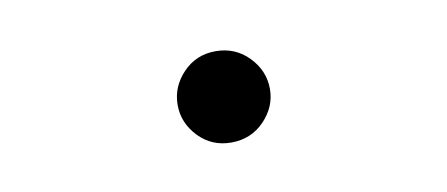

<svg xmlns="http://www.w3.org/2000/svg" viewBox="-31 -496 677 291"><g transform="rotate(-10 308.0 -350.0)"><path d="M307.5 -279Q277.5 -279 257.2 -300.2Q237 -321.5 237 -349Q237 -377 257.2 -398.2Q277.5 -419.5 307.5 -419.5Q338 -419.5 358.5 -398.2Q379 -377 379 -349Q379 -321.5 358.5 -300.2Q338 -279 307.5 -279Z"/></g></svg>

Font: Overpass Mono Light Medium
Style: Regular
Weight: 500
Monospace: yes
Version: Version 4.000